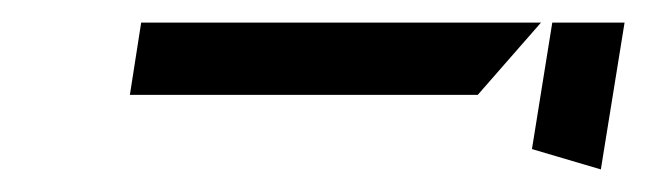

<svg xmlns="http://www.w3.org/2000/svg" viewBox="-20 -342 577 170"><path d="M451 -210 512 -192 533 -322H469ZM105 -322 95 -258H403L459 -322Z"/></svg>

Font: Charger Static
Style: 2Obl
Weight: 1000
Designer: Jasper
Foundry: KineticPlasma Fonts/Cannot Into Space Fonts
Version: Version 1.1